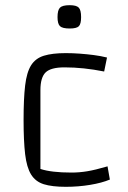

<svg xmlns="http://www.w3.org/2000/svg" viewBox="-20 -713 494 741"><path d="M234 8Q181 8 149 -2Q117 -12 100 -39.5Q83 -67 77 -118Q71 -169 71 -250Q71 -332 77 -383Q83 -434 100 -461Q117 -488 149.5 -498Q182 -508 234 -508Q260 -508 287.5 -506Q315 -504 342 -500.5Q369 -497 393 -491L382 -437Q342 -445 304 -449Q266 -453 229 -453Q176 -453 156 -433.5Q136 -414 136 -365V-61Q178 -47 256 -47Q286 -47 316.5 -52Q347 -57 395 -71L404 -20Q373 -7 327.5 0.5Q282 8 234 8ZM249 -603Q221 -603 211.5 -612Q202 -621 202 -647Q202 -674 211.5 -683.5Q221 -693 249 -693Q275 -693 284 -683.5Q293 -674 293 -647Q293 -621 284.5 -612Q276 -603 249 -603Z"/></svg>

Font: Changa ExtraLight
Style: Regular
Weight: 250
Designer: Eduardo Rodriguez Tunni
Foundry: Eduardo Rodriguez Tunni
Version: Version 3.002; ttfautohint (v1.8.2)